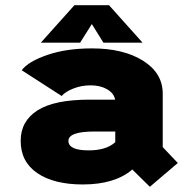

<svg xmlns="http://www.w3.org/2000/svg" viewBox="-20 -698 750 738"><path d="M528 -534H377.5L333 -605.5L288 -534H137L266 -678H399ZM556 20 488.5 -46.5Q422 11 298 11Q187.5 11 123.5 -32.5Q59.5 -76 59.5 -156.5Q59.5 -232.5 124.2 -273.8Q189 -315 324.5 -315H422.5Q418 -339.5 391.8 -354.8Q365.5 -370 328.5 -370Q293.5 -370 262.2 -357.8Q231 -345.5 217 -329L63.5 -428Q88.5 -461.5 161.8 -486.8Q235 -512 333.5 -512Q454.5 -512 530 -464.5Q605.5 -417 605.5 -338V-132.5L663.5 -71.5ZM321 -120Q388.5 -120 423 -151.5V-192.5H343.5Q243 -192.5 243 -156.5Q243 -120 321 -120Z"/></svg>

Font: League Mono ExtraBold
Style: Regular
Weight: 800
Width: 6
Designer: Tyler Finck
Foundry: The League of Moveable Type / Tyler Finck
Version: Version 2.210